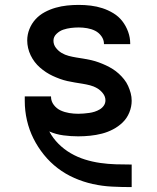

<svg xmlns="http://www.w3.org/2000/svg" viewBox="-20 -548 640 783"><path d="M516 215Q476 215 436.5 213Q397 211 358.5 202.5Q320 194 283.5 178Q247 162 215.5 138Q184 114 159 83Q134 52 116.5 17Q99 -18 90 -57Q81 -96 81 -136Q81 -140 81 -145Q81 -150 81 -155H188Q188 -154 188 -154Q188 -154 188 -154Q188 -135 199.5 -120Q211 -105 227.5 -97.5Q244 -90 262.5 -87Q281 -84 299 -84Q310 -84 321.5 -85Q333 -86 344 -87.5Q355 -89 366 -92.5Q377 -96 387 -102Q397 -108 403.5 -117.5Q410 -127 410 -139Q410 -154 400 -167Q390 -180 376.5 -188Q363 -196 347.5 -200Q332 -204 316.5 -206.5Q301 -209 285.5 -211.5Q270 -214 254.5 -217.5Q239 -221 224 -226.5Q209 -232 195 -238.5Q181 -245 168 -253.5Q155 -262 143 -272.5Q131 -283 121.5 -295.5Q112 -308 105 -322.5Q98 -337 94.5 -352.5Q91 -368 91 -383Q91 -407 100 -429.5Q109 -452 125 -469.5Q141 -487 162.5 -498.5Q184 -510 207 -516.5Q230 -523 253.5 -525.5Q277 -528 301 -528Q326 -528 350.5 -525Q375 -522 398 -514.5Q421 -507 442.5 -494Q464 -481 479 -461.5Q494 -442 502.5 -418.5Q511 -395 511 -371Q511 -370 511 -369.5Q511 -369 511 -368H404Q404 -368 404 -368.5Q404 -369 404 -369Q404 -386 393.5 -400.5Q383 -415 368 -422.5Q353 -430 335.5 -433Q318 -436 301 -436Q285 -436 269 -434Q253 -432 238 -427Q223 -422 210.5 -410Q198 -398 198 -382Q198 -366 208 -353Q218 -340 231.5 -332Q245 -324 260.5 -320Q276 -316 291.5 -313.5Q307 -311 322.5 -308.5Q338 -306 353 -302.5Q368 -299 383 -293.5Q398 -288 412 -281.5Q426 -275 439.5 -266.5Q453 -258 464.5 -247.5Q476 -237 486 -224.5Q496 -212 502.5 -197.5Q509 -183 513 -168Q517 -153 517 -137Q517 -113 507.5 -89.5Q498 -66 480.5 -49Q463 -32 441 -20.5Q419 -9 395.5 -3Q372 3 347.5 5.5Q323 8 299 8Q269 8 238.5 4Q208 0 181 -12Q196 16 218.5 38.5Q241 61 268.5 77Q296 93 326.5 102.5Q357 112 388.5 116.5Q420 121 452 122Q484 123 516 123H517V215Z"/></svg>

Font: Iosevka SS04 Semibold Extended
Style: Regular
Weight: 600
Width: 7
Monospace: yes
Designer: Belleve Invis
Foundry: Belleve Invis
Version: Version 19.0.0; ttfautohint (v1.8.4)